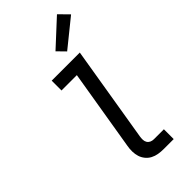

<svg xmlns="http://www.w3.org/2000/svg" viewBox="-303 -1045 1106 1106"><g transform="rotate(-45 250.0 -492.0)"><path d="M310 0Q288 0 267 -3.5Q246 -7 228 -16.5Q210 -26 197 -42Q184 -58 178 -77Q172 -96 171.5 -118Q171 -140 175 -161L257 -655H132V-735H361L264 -148Q262 -135 262.5 -122.5Q263 -110 269 -100Q275 -90 286 -85Q297 -80 310 -80H391V0ZM314 -791 267 -839 424 -984 481 -926Z"/></g></svg>

Font: Iosevka SS04 Medium Oblique
Style: Regular
Weight: 500
Italic angle: -9°
Monospace: yes
Designer: Belleve Invis
Foundry: Belleve Invis
Version: Version 19.0.0; ttfautohint (v1.8.4)